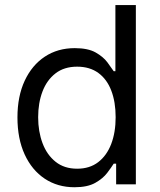

<svg xmlns="http://www.w3.org/2000/svg" viewBox="-20 -748 648 779"><path d="M282.2 11.7Q213.9 11.7 161.6 -22.9Q109.4 -57.6 80.1 -121.3Q50.8 -185.1 50.8 -271.5Q50.8 -357.4 80.3 -420.7Q109.9 -483.9 162.1 -518.3Q214.4 -552.7 283.2 -552.7Q336.9 -552.7 367.9 -535.2Q398.9 -517.6 415.5 -495.4Q432.1 -473.1 441.4 -459H448.2V-727.5H531.2V0H451.2V-84H441.4Q432.1 -69.3 415 -46.6Q397.9 -23.9 366.5 -6.1Q335 11.7 282.2 11.7ZM293 -63.5Q343.8 -63.5 378.4 -90.1Q413.1 -116.7 431.2 -163.8Q449.2 -210.9 449.2 -272.5Q449.2 -334 431.6 -380.1Q414.1 -426.3 379.2 -451.9Q344.2 -477.5 293 -477.5Q240.2 -477.5 205.1 -450.2Q169.9 -422.9 152.3 -376.5Q134.8 -330.1 134.8 -272.5Q134.8 -214.4 152.6 -167Q170.4 -119.6 205.6 -91.6Q240.7 -63.5 293 -63.5Z"/></svg>

Font: Inter V
Style: Weight 400 Optical size 14.0
Weight: 400
Designer: Rasmus Andersson
Foundry: rsms
Version: Version 4.000;git-4fc901f